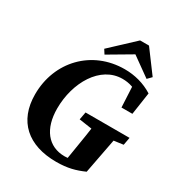

<svg xmlns="http://www.w3.org/2000/svg" viewBox="-205 -1009 1082 1161"><g transform="rotate(30 336.0 -428.0)"><path d="M45.7 -273.4C45.7 -86 163.4 17.2 360 17.2C439.3 17.2 491.7 2.3 550.1 -23.5L608.8 -330.3H454.4C443.2 -248.8 429.7 -166 416.4 -84.9L404 -9.4L480.8 -55.6C443.5 -43.8 419.8 -37.2 387.4 -37.2C271.7 -37.2 204.3 -125.3 204.3 -265.7C204.3 -446.1 303 -618.4 458 -618.4C504.5 -618.4 547.9 -605.1 591.4 -571.8L530.2 -624.8L538.2 -464.9H614.4L637.4 -620.5C577.7 -658.1 510.4 -675.6 440.7 -675.6C211.5 -675.6 45.7 -501.5 45.7 -273.4ZM355.1 -276.6 472.5 -259.4H537.7L662.4 -276.6L672.3 -330.3H365L355.1 -276.6ZM495.1 -872.5H432.8L270.2 -720.4L289.3 -690.6L499.2 -814.2H410.2L582.9 -690.6L609.8 -718.2L495.1 -872.5Z"/></g></svg>

Font: Source Serif Variable
Style: Italic
Weight: 389
Italic angle: -12°
Designer: Frank Grießhammer
Foundry: Adobe Systems Incorporated
Version: Version 3.001;hotconv 1.0.111;makeotfexe 2.5.65597